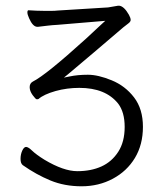

<svg xmlns="http://www.w3.org/2000/svg" viewBox="-20 -496 580 673"><path d="M60 83Q52 77 52 61Q52 45 58 32Q64 19 71.5 19Q79 19 93 32.5Q107 46 136 64Q203 104 251 104Q299 104 335.5 87.5Q372 71 394.5 36Q417 1 417 -51Q417 -103 394 -133Q350 -188 258 -188Q215 -188 175 -177Q133 -165 115 -149Q113 -148 109 -148Q105 -148 94.5 -162.5Q84 -177 84 -190.5Q84 -204 95 -210Q141 -233 281 -360Q314 -390 338 -413L349 -423L182 -409Q163 -408 146.5 -406Q130 -404 113 -402H111Q95 -402 82 -432Q76 -445 76 -452.5Q76 -460 80 -460Q110 -458 132 -458H164Q173 -458 181 -459L359 -470L394 -476H398Q415 -474 432 -444Q438 -433 438 -426Q438 -420 430 -414L412 -400L310 -313Q239 -253 220 -237L204 -224L224 -228Q252 -234 288 -234Q324 -234 371.5 -214.5Q419 -195 450 -154.5Q481 -114 481 -51.5Q481 11 453 57.5Q425 104 375.5 130.5Q326 157 266 157Q206 157 156.5 136.5Q107 116 60 83ZM181 -459Q182 -459 182 -459Z"/></svg>

Font: LXGW WenKai TC Light
Style: Regular
Weight: 300
Designer: LXGW / Fontworks Inc.
Foundry: LXGW / Fontworks Inc.
Version: Version 1.330